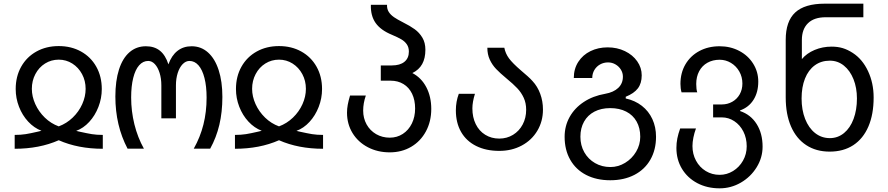

<svg xmlns="http://www.w3.org/2000/svg" viewBox="-20 -810 4840 1046"><path d="M185 -92.5Q192 -94.5 206 -97.5Q165.5 -113 133.5 -147.5Q101.5 -182 83.5 -228.5Q65.5 -275 65.5 -325Q65.5 -393.5 95.5 -446.8Q125.5 -500 178.8 -529.5Q232 -559 300 -559Q368 -559 421.2 -529.5Q474.5 -500 504.5 -446.8Q534.5 -393.5 534.5 -325Q534.5 -274.5 516.2 -227.5Q498 -180.5 466.2 -146Q434.5 -111.5 395 -97L414 -92.5Q454.5 -83.5 480.5 -79.2Q506.5 -75 540 -75V0.5Q405.5 0.5 300 -46Q194.5 0.5 60 0.5V-75Q93 -75 119.8 -79.2Q146.5 -83.5 185 -92.5ZM300 -121.5Q343 -137.5 376.2 -169.5Q409.5 -201.5 428 -242.8Q446.5 -284 446.5 -326Q446.5 -370 427 -406.2Q407.5 -442.5 374 -463.8Q340.5 -485 300 -485Q259 -485 225.5 -464Q192 -443 172.8 -406.5Q153.5 -370 153.5 -326Q153.5 -284.5 172.2 -243Q191 -201.5 224.2 -169.2Q257.5 -137 300 -121.5Z M1012 -478Q992 -478 975 -460.5Q958 -443 948.2 -412.5Q938.5 -382 938.5 -345V-165.5H859V-345Q859 -382.5 849.5 -412.8Q840 -443 823.8 -460.5Q807.5 -478 787.5 -478Q759 -478 738 -454.2Q717 -430.5 705.8 -385.5Q694.5 -340.5 694.5 -279Q694.5 -204.5 712.2 -132.8Q730 -61 764 0H675Q608.5 -126.5 608.5 -284Q608.5 -369.5 628.2 -431.2Q648 -493 685.5 -525.5Q723 -558 775 -558Q821 -558 851.2 -533.8Q881.5 -509.5 897.5 -459.5Q915 -508 947 -533Q979 -558 1024 -558Q1075.5 -558 1113.2 -524.2Q1151 -490.5 1171.2 -428.2Q1191.5 -366 1191.5 -282Q1191.5 -199.5 1175 -130Q1158.5 -60.5 1125 0H1035.5Q1071 -63 1088.2 -131.5Q1105.5 -200 1105.5 -278.5Q1105.5 -340 1094 -385Q1082.5 -430 1061.5 -454Q1040.5 -478 1012 -478Z M1385 -92.5Q1392 -94.5 1406 -97.5Q1365.5 -113 1333.5 -147.5Q1301.5 -182 1283.5 -228.5Q1265.5 -275 1265.5 -325Q1265.5 -393.5 1295.5 -446.8Q1325.5 -500 1378.8 -529.5Q1432 -559 1500 -559Q1568 -559 1621.2 -529.5Q1674.5 -500 1704.5 -446.8Q1734.5 -393.5 1734.5 -325Q1734.5 -274.5 1716.2 -227.5Q1698 -180.5 1666.2 -146Q1634.5 -111.5 1595 -97L1614 -92.5Q1654.5 -83.5 1680.5 -79.2Q1706.5 -75 1740 -75V0.5Q1605.5 0.5 1500 -46Q1394.5 0.5 1260 0.5V-75Q1293 -75 1319.8 -79.2Q1346.5 -83.5 1385 -92.5ZM1500 -121.5Q1543 -137.5 1576.2 -169.5Q1609.5 -201.5 1628 -242.8Q1646.5 -284 1646.5 -326Q1646.5 -370 1627 -406.2Q1607.5 -442.5 1574 -463.8Q1540.5 -485 1500 -485Q1459 -485 1425.5 -464Q1392 -443 1372.8 -406.5Q1353.5 -370 1353.5 -326Q1353.5 -284.5 1372.2 -243Q1391 -201.5 1424.2 -169.2Q1457.5 -137 1500 -121.5Z M1870.5 -196Q1870.5 -217.5 1874.5 -239.2Q1878.5 -261 1887 -289.5H1973Q1958.5 -247.5 1958.5 -207.5Q1958.5 -166 1977.2 -132.2Q1996 -98.5 2029.2 -79.2Q2062.5 -60 2103.5 -60Q2143 -60 2174.5 -80.5Q2206 -101 2223.8 -137.2Q2241.5 -173.5 2241.5 -219Q2241.5 -265 2225 -299.2Q2208.5 -333.5 2178.2 -352Q2148 -370.5 2107.5 -370.5H2054.5V-453.5H2114.5Q2159 -453.5 2183.2 -473.2Q2207.5 -493 2207.5 -529Q2207.5 -552 2196.5 -568.2Q2185.5 -584.5 2166.2 -595.8Q2147 -607 2115 -620.5Q2054 -645.5 2026.2 -685Q1998.5 -724.5 2000.5 -784H2088.5Q2087.5 -761.5 2097.8 -745.2Q2108 -729 2126.2 -716.5Q2144.5 -704 2176 -688Q2214 -669 2239.2 -650.8Q2264.5 -632.5 2281 -605Q2297.5 -577.5 2297.5 -539Q2297.5 -492.5 2280 -461Q2262.5 -429.5 2226.5 -412Q2275.5 -386.5 2302.5 -335Q2329.5 -283.5 2329.5 -216.5Q2329.5 -148.5 2300.5 -94.5Q2271.5 -40.5 2220 -10.2Q2168.5 20 2103.5 20Q2037 20 1983.8 -8Q1930.5 -36 1900.5 -85.2Q1870.5 -134.5 1870.5 -196Z M2463.5 -209Q2463.5 -256.5 2479.5 -299H2567.5Q2553.5 -254 2553.5 -219.5Q2553.5 -171 2571.8 -133.8Q2590 -96.5 2623.5 -75.8Q2657 -55 2700 -55Q2741.5 -55 2775 -75.5Q2808.5 -96 2827.5 -131.8Q2846.5 -167.5 2846.5 -212Q2846.5 -248.5 2833.2 -277.2Q2820 -306 2798 -329.2Q2776 -352.5 2739.5 -382.5Q2704.5 -411.5 2683 -434Q2661.5 -456.5 2648.2 -485.2Q2635 -514 2635 -550H2727.5Q2733.5 -518.5 2752.8 -492.2Q2772 -466 2819 -425.5Q2838 -409.5 2854.2 -395Q2870.5 -380.5 2881 -368.5Q2908.5 -339 2923.2 -298.8Q2938 -258.5 2938 -213Q2938 -149 2907.2 -97.5Q2876.5 -46 2822.2 -17Q2768 12 2700 12Q2627.5 12 2574 -14.8Q2520.5 -41.5 2492 -91.2Q2463.5 -141 2463.5 -209Z M3056 -65Q3056 -123.5 3083.2 -172.5Q3110.5 -221.5 3160.5 -254.5Q3210.5 -287.5 3277 -299Q3322.5 -307 3348 -331Q3373.5 -355 3373.5 -392.5Q3373.5 -413 3362.5 -430.8Q3351.5 -448.5 3333 -459.2Q3314.5 -470 3292.5 -470Q3269 -470 3249.2 -459Q3229.5 -448 3218 -428.5Q3206.5 -409 3206.5 -385H3106Q3106 -435 3130.5 -473Q3155 -511 3197 -531.5Q3239 -552 3290.5 -552Q3342 -552 3384.5 -531.5Q3427 -511 3451.5 -476Q3476 -441 3476 -399.5Q3476 -356 3455 -328.5Q3434 -301 3389 -283V-273.5Q3439.5 -262.5 3476.8 -233.5Q3514 -204.5 3534 -161.2Q3554 -118 3554 -65Q3554 6 3523.2 59.8Q3492.5 113.5 3436 142.8Q3379.5 172 3304.5 172Q3229.5 172 3173.2 143Q3117 114 3086.5 60.2Q3056 6.5 3056 -65ZM3468 -65Q3468 -112.5 3448.2 -147.8Q3428.5 -183 3391.5 -202Q3354.5 -221 3304.5 -221Q3255 -221 3218.2 -201.8Q3181.5 -182.5 3161.8 -147.2Q3142 -112 3142 -65Q3142 -18 3163.2 19.5Q3184.5 57 3221.8 78.5Q3259 100 3305.5 100Q3348 100 3385.5 77.2Q3423 54.5 3445.5 16.5Q3468 -21.5 3468 -65Z M3665 -4Q3665 -30.5 3670 -55.8Q3675 -81 3685.5 -110H3771.5Q3762.5 -85.5 3757.5 -60.5Q3752.5 -35.5 3752.5 -14.5Q3752.5 29.5 3771.8 65.2Q3791 101 3825 121.8Q3859 142.5 3900.5 142.5Q3939.5 142.5 3973.5 121.8Q4007.5 101 4027.8 65.2Q4048 29.5 4048 -13Q4048 -57.5 4029.8 -93.5Q4011.5 -129.5 3980.2 -150Q3949 -170.5 3912.5 -170.5H3865V-241H3912.5Q3943.5 -241 3969.2 -255.5Q3995 -270 4009.8 -296Q4024.5 -322 4024.5 -355Q4024.5 -391 4007.5 -420.8Q3990.5 -450.5 3962 -467.5Q3933.5 -484.5 3900.5 -484.5Q3863 -484.5 3834 -468.2Q3805 -452 3789 -422Q3773 -392 3773 -352.5Q3773 -324 3778.5 -307H3693Q3687 -327.5 3687 -353Q3687 -413 3714.2 -459.5Q3741.5 -506 3790 -532Q3838.5 -558 3900.5 -558Q3959 -558 4007.2 -532.8Q4055.5 -507.5 4083.2 -463.2Q4111 -419 4111 -365.5Q4111 -307.5 4085.2 -266.5Q4059.5 -225.5 4012 -208.5V-205Q4070 -185.5 4102.2 -134.2Q4134.5 -83 4134.5 -11Q4134.5 49 4102.2 101.2Q4070 153.5 4016.2 184.8Q3962.5 216 3900.5 216Q3832.5 216 3779 187.8Q3725.5 159.5 3695.2 109.5Q3665 59.5 3665 -4Z M4260.5 -279V-593Q4260.5 -694 4312.2 -742Q4364 -790 4473 -790H4683.5V-716H4478Q4415 -716 4381.8 -683.5Q4348.5 -651 4348.5 -592V-488Q4374.5 -519.5 4417.8 -537.8Q4461 -556 4511 -556Q4543.5 -556 4571 -547.8Q4598.5 -539.5 4626 -521.5Q4678.5 -487.5 4709 -422.5Q4739.5 -357.5 4739.5 -279Q4739.5 -187 4711 -120.8Q4682.5 -54.5 4628.8 -19.2Q4575 16 4500 16Q4426 16 4372 -19.5Q4318 -55 4289.2 -121.5Q4260.5 -188 4260.5 -279ZM4648.5 -273.5Q4648.5 -331.5 4629.8 -378.5Q4611 -425.5 4577.5 -452.5Q4544 -479.5 4501 -479.5Q4453.5 -479.5 4418.8 -454Q4384 -428.5 4365.5 -382Q4347 -335.5 4347 -273.5Q4347 -211.5 4366.2 -162.2Q4385.5 -113 4420.5 -85.2Q4455.5 -57.5 4501 -57.5Q4544.5 -57.5 4578.2 -85.2Q4612 -113 4630.2 -162.2Q4648.5 -211.5 4648.5 -273.5Z"/></svg>

Font: JuliaMono
Style: Regular
Weight: 400
Monospace: yes
Designer: cormullion
Foundry: corm
Version: Version 0.055; ttfautohint (v1.8.4)